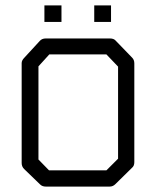

<svg xmlns="http://www.w3.org/2000/svg" viewBox="-20 -739 580 709"><path d="M122 -494V-150L161 -110H373L416 -153V-493L373 -538H162ZM70 -526 127 -588Q135 -597 149 -597H386Q401 -597 408 -588L468 -526Q476 -518 476 -505V-140Q476 -126 467 -119L406 -59Q397 -50 385 -50H149Q136 -50 128 -58L69 -115Q60 -124 60 -137V-506Q60 -516 70 -526ZM144 -719H207V-658H144ZM328 -719H390V-658H328Z"/></svg>

Font: 3270 Nerd Font
Style: Regular
Weight: 400
Monospace: yes
Version: Version 3.0.1;Nerd Fonts 3.3.0